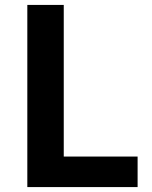

<svg xmlns="http://www.w3.org/2000/svg" viewBox="-20 -760 617 780"><path d="M91 -740H239V-124H539V0H91Z"/></svg>

Font: `nÑOS-|
Style: Bold
Weight: 700
Designer: Ryoko NISHIZUKA ¬âXZm¬º[P (kana & ideographs); Paul D. Hunt (Latin, Greek & Cyrillic); Wenlong ZHANG _ e¬á¬ü¬ô (bopomof
Foundry: Adobe Systems Incorporated
Version: Version 1.00 June 24, 2014, initial release